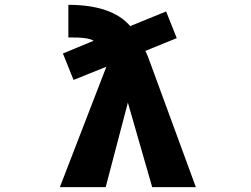

<svg xmlns="http://www.w3.org/2000/svg" viewBox="-20 -772 1040 794"><path d="M367.2 -603.5Q345.7 -618.2 262.7 -617.2V-752Q442.4 -752 518.6 -664.1L667 -724.6L710.9 -614.3L581.1 -561.5Q590.8 -542 595.7 -527.3L790 2H609.4L508.8 -347.7L417 2H227.5L419.9 -496.1L284.2 -441.4L240.2 -550.8Z"/></svg>

Font: GenEi Gothic M Heavy
Style: Regular
Weight: 800
Designer: o_tamon (Modified); [Source Han Sans]
Ryoko NISHIZUKA  (kana & ideographs); Paul D. Hunt (Latin, Greek & Cyrillic); Wenl
Version: Version 1.1a;Original Version 1.004